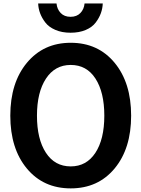

<svg xmlns="http://www.w3.org/2000/svg" viewBox="-20 -1045 797 1083"><path d="M38.1 -392.6Q38.1 -578.1 131.8 -690.9Q225.6 -803.7 378.9 -803.7Q533.2 -803.7 626.5 -690.9Q719.7 -578.1 719.7 -392.6Q719.7 -207 626.5 -94.7Q533.2 17.6 378.9 17.6Q224.6 17.6 131.3 -94.7Q38.1 -207 38.1 -392.6ZM188.5 -392.6Q188.5 -260.7 238.8 -183.6Q289.1 -106.4 378.9 -106.4Q467.8 -106.4 518.1 -183.1Q568.4 -259.8 568.4 -392.6Q568.4 -524.4 518.6 -601.6Q468.8 -678.7 378.9 -678.7Q290 -678.7 239.3 -601.6Q188.5 -524.4 188.5 -392.6ZM195.3 -1025.4H298.8Q301.8 -993.2 322.3 -971.7Q342.8 -950.2 377.9 -950.2Q413.1 -950.2 433.6 -971.7Q454.1 -993.2 457 -1025.4H559.6Q558.6 -997.1 548.8 -970.2Q539.1 -943.4 519.5 -917.5Q500 -891.6 463.4 -876Q426.8 -860.4 377.9 -860.4Q329.1 -860.4 292 -876.5Q254.9 -892.6 235.4 -918.5Q215.8 -944.3 206.1 -970.7Q196.3 -997.1 195.3 -1025.4Z"/></svg>

Font: Gothic A1 ExtraBold
Style: Regular
Weight: 800
Designer: HanYang I&C Co.,Ltd.
Foundry: HanYang I&C Co.,Ltd.
Version: Version 2.50